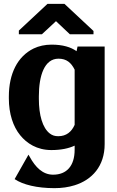

<svg xmlns="http://www.w3.org/2000/svg" viewBox="-20 -770 610 998"><path d="M26 -258C26 -179 48 -112 85 -67C119 -25 172 10 247 10C299 10 338 1 368 -13V8C368 93 326 138 256 138C202 138 164 99 135 46L128 34L56 161C99 190 172 208 263 208C301 208 336 203 368 193C458 165 524 94 524 -21V-528H383L378 -504C348 -525 307 -538 248 -538C214 -538 182 -531 155 -518C71 -477 26 -387 26 -268ZM78 -592H198L271 -660L343 -592H466V-609L315 -750H227L78 -611ZM182 -256V-270C182 -377 211 -465 284 -465C326 -465 350 -444 368 -408V-121C352 -85 325 -62 283 -62C265 -62 252 -66 239 -76C201 -105 182 -172 182 -256Z"/></svg>

Font: Aerodynamic
Style: Bd
Weight: 500
Designer: Google
Version: Version 2.000980; 2014